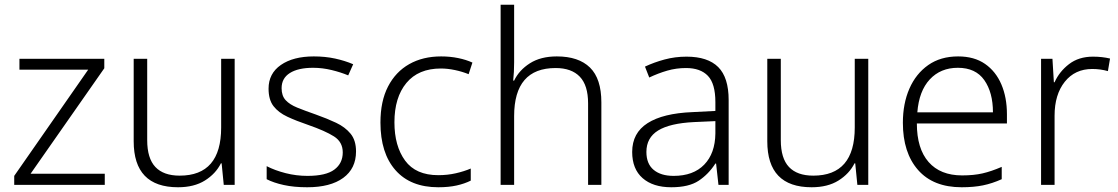

<svg xmlns="http://www.w3.org/2000/svg" viewBox="-20 -780 4718 810"><path d="M422 0H40V-38L352 -486H62V-532H420V-492L109 -47H422Z M970 -532V0H924L915 -91H912Q890 -47 844.5 -18.5Q799 10 731 10Q544 10 544 -184V-532H601V-189Q601 -112 635.5 -75.5Q670 -39 738 -39Q913 -39 913 -242V-532Z M1482 -141Q1482 -69 1428 -29.5Q1374 10 1276 10Q1220 10 1177 0.5Q1134 -9 1105 -24V-79Q1140 -61 1185 -49.5Q1230 -38 1277 -38Q1355 -38 1390.5 -64.5Q1426 -91 1426 -137Q1426 -181 1389 -204.5Q1352 -228 1280 -253Q1230 -270 1192.5 -287.5Q1155 -305 1134 -332Q1113 -359 1113 -406Q1113 -470 1165 -506Q1217 -542 1304 -542Q1352 -542 1393.5 -533Q1435 -524 1470 -509L1449 -462Q1418 -475 1379 -484.5Q1340 -494 1301 -494Q1238 -494 1203 -472Q1168 -450 1168 -408Q1168 -376 1185 -357.5Q1202 -339 1234 -326Q1266 -313 1312 -297Q1360 -280 1398 -262Q1436 -244 1459 -216Q1482 -188 1482 -141Z M1829 10Q1712 10 1648.5 -62Q1585 -134 1585 -263Q1585 -353 1617 -415Q1649 -477 1706.5 -509.5Q1764 -542 1841 -542Q1879 -542 1913 -535Q1947 -528 1973 -516L1957 -467Q1930 -478 1899 -484.5Q1868 -491 1840 -491Q1745 -491 1694.5 -430Q1644 -369 1644 -264Q1644 -164 1689 -102.5Q1734 -41 1829 -41Q1868 -41 1903 -49Q1938 -57 1966 -69V-18Q1940 -5 1906.5 2.5Q1873 10 1829 10Z M2149 -517Q2149 -496 2148 -477Q2147 -458 2145 -440H2149Q2170 -484 2215.5 -513Q2261 -542 2329 -542Q2421 -542 2469 -495Q2517 -448 2517 -348V0H2461V-344Q2461 -420 2426 -456.5Q2391 -493 2324 -493Q2149 -493 2149 -290V0H2092V-760H2149Z M2876 -541Q2966 -541 3010 -497Q3054 -453 3054 -358V0H3011L3001 -90H2998Q2969 -45 2927.5 -17.5Q2886 10 2812 10Q2735 10 2691 -28.5Q2647 -67 2647 -139Q2647 -219 2712 -260.5Q2777 -302 2901 -307L2998 -312V-349Q2998 -427 2966.5 -460Q2935 -493 2874 -493Q2833 -493 2795 -482Q2757 -471 2719 -453L2701 -499Q2739 -517 2783.5 -529Q2828 -541 2876 -541ZM2908 -265Q2806 -260 2756.5 -229.5Q2707 -199 2707 -139Q2707 -89 2737.5 -63.5Q2768 -38 2822 -38Q2905 -38 2951 -85.5Q2997 -133 2998 -217V-269Z M3643 -532V0H3597L3588 -91H3585Q3563 -47 3517.5 -18.5Q3472 10 3404 10Q3217 10 3217 -184V-532H3274V-189Q3274 -112 3308.5 -75.5Q3343 -39 3411 -39Q3586 -39 3586 -242V-532Z M4022 -542Q4090 -542 4135.5 -510.5Q4181 -479 4204.5 -424Q4228 -369 4228 -298V-259H3848Q3848 -153 3897.5 -96.5Q3947 -40 4039 -40Q4088 -40 4125 -48.5Q4162 -57 4206 -76V-24Q4166 -6 4127 2Q4088 10 4037 10Q3917 10 3853 -63Q3789 -136 3789 -262Q3789 -343 3816.5 -406Q3844 -469 3896 -505.5Q3948 -542 4022 -542ZM4021 -494Q3948 -494 3902.5 -445Q3857 -396 3850 -306H4169Q4169 -390 4132.5 -442Q4096 -494 4021 -494Z M4591 -541Q4630 -541 4663 -533L4654 -480Q4622 -489 4588 -489Q4515 -489 4472 -435Q4429 -381 4429 -292V0H4372V-532H4420L4426 -433H4429Q4449 -478 4490 -509.5Q4531 -541 4591 -541Z"/></svg>

Font: Noto Sans Lao Light
Style: Regular
Weight: 300
Designer: Monotype Design Team
Foundry: Monotype Imaging Inc.
Version: Version 2.003; ttfautohint (v1.8.4.7-5d5b)